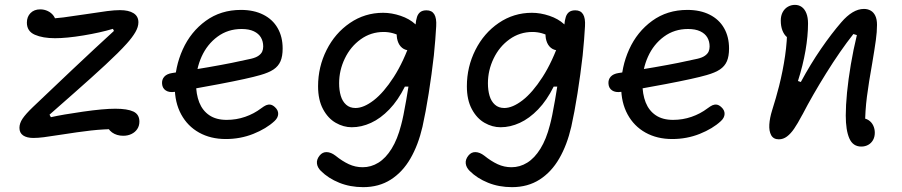

<svg xmlns="http://www.w3.org/2000/svg" viewBox="-20 -567 3760 800"><path d="M61 -34.3Q61 -53.3 74.1 -72.8Q87.2 -92.2 117.2 -121Q177.2 -178.7 279.2 -274.8Q381.2 -371 454.8 -438.2L450.5 -446.8Q398 -431 327.9 -419.4Q257.8 -407.8 209.2 -407.8Q158 -407.8 125 -422.3Q92 -436.8 92 -472.7Q92 -497.2 107.2 -512.6Q122.5 -528 147.7 -528Q164.3 -528 179.2 -520.9Q194.2 -513.8 203.7 -500.6Q213.2 -487.3 213.2 -469.3L180.8 -489.7Q206.3 -489.7 243.9 -494.4Q281.5 -499.2 337.2 -507.8Q394.7 -516.7 426.3 -520.8Q458 -524.8 479.5 -524.8Q516.2 -524.8 536.4 -512Q556.7 -499.2 556.7 -474Q556.7 -454.8 544.1 -433.1Q531.5 -411.3 508.3 -385.5Q475.3 -348.8 420 -297.6Q364.7 -246.3 290.3 -180.8Q234.3 -131.5 186.3 -89.2L192 -78.7Q240.8 -89.7 326 -101.8Q411.2 -114 460.5 -114Q510.7 -114 535.8 -102.2Q560.8 -90.3 560.8 -60.3Q560.8 -42.7 551.9 -29.3Q543 -16 527.8 -8.7Q512.7 -1.3 493.5 -1.3Q466.3 -1.3 446.9 -15.2Q427.5 -29 427.5 -51.5L471.8 -29.3Q412.8 -29.3 358.8 -23.2Q304.8 -17 232 -5.5Q187.3 1.5 162.6 4.7Q137.8 7.8 119.2 7.8Q91.8 7.8 76.4 -2.7Q61 -13.3 61 -34.3Z M708.2 -204.8Q708.2 -287.5 741.5 -361.2Q774.8 -434.8 837.4 -480.2Q900 -525.7 984 -525.7Q1037.7 -525.7 1076.9 -505.9Q1116.2 -486.2 1136.9 -449.9Q1157.7 -413.7 1157.7 -365Q1157.7 -332.3 1148.7 -311.7Q1139.7 -291 1119.8 -277.6Q1099.8 -264.2 1064.8 -254.3Q1015.3 -239.8 893.3 -216.6Q771.3 -193.3 708.2 -184.3Q684.7 -180.8 670.7 -190.1Q656.7 -199.3 655.3 -217.7Q653.8 -235.3 664.4 -247.3Q675 -259.3 697.3 -262.7Q734.3 -268.2 769.8 -273.9Q805.2 -279.7 847.2 -286.8Q904.2 -296.7 946.1 -305.1Q988 -313.5 1026.5 -322.3Q1046.2 -327 1057.2 -334.8Q1068.3 -342.7 1072.5 -352.1Q1076.7 -361.5 1076.7 -373.3Q1076.7 -394.5 1067.2 -410.8Q1057.8 -427 1037.7 -436.6Q1017.5 -446.2 986.7 -446.2Q929.7 -446.2 886.4 -414.3Q843.2 -382.5 819.9 -330.8Q796.7 -279 796.7 -221.5Q796.7 -174.7 810.3 -140.2Q824 -105.8 852.4 -86.7Q880.8 -67.5 924.3 -67.5Q964.7 -67.5 1001.3 -80.2Q1038 -92.8 1068.3 -115.8Q1080.2 -124.8 1088.8 -128.6Q1097.5 -132.3 1106.6 -131Q1115.7 -129.7 1125.5 -120.7Q1139.8 -107.7 1139.1 -91.8Q1138.3 -75.8 1123.5 -62.3Q1089.5 -30.8 1035.6 -9.2Q981.7 12.3 920.7 12.3Q857.7 12.3 809.6 -14.5Q761.5 -41.3 734.8 -90.6Q708.2 -139.8 708.2 -204.8Z M1317 145.2Q1302.5 130.8 1300.6 114.1Q1298.7 97.3 1311.7 81.2Q1323.8 66.2 1341.4 66.8Q1359 67.3 1377.7 81.5Q1406.2 104.5 1433.5 117.2Q1460.8 129.8 1491.2 129.8Q1526.2 129.8 1556.8 110.8Q1587.5 91.8 1611.8 52.5Q1636.2 13.2 1651.2 -45.7Q1660.2 -77.7 1672.8 -151Q1687.3 -232 1698.1 -319.5Q1708.8 -407 1711 -459.7Q1713 -483 1717.6 -496.7Q1722.2 -510.3 1731.8 -517.2Q1741.3 -524 1757.2 -524Q1779.3 -524 1789.4 -507.7Q1799.5 -491.3 1797.5 -458Q1794.8 -406 1787.7 -335.5Q1778.8 -257.3 1766.3 -178.2Q1753.8 -99.2 1740.3 -38.8Q1722.7 37.2 1690.2 93.3Q1657.8 149.5 1608.5 181.2Q1559.2 212.8 1493.2 212.8Q1439 212.8 1393.5 194.4Q1348 176 1317 145.2ZM1305.3 -207.5Q1305.3 -288.2 1340.7 -358.6Q1376 -429 1438.1 -471.3Q1500.2 -513.7 1576.3 -513.7Q1612.2 -513.7 1649.1 -501.2Q1686 -488.8 1710.3 -466.4Q1734.7 -444 1734.7 -416Q1734.7 -390.7 1721.8 -373.9Q1709 -357.2 1686.3 -357.2Q1668.5 -357.2 1655.5 -367.7Q1642.5 -378.2 1636.7 -397.2Q1630.8 -416.2 1634.2 -440.3H1676.8V-391.3Q1666.8 -404 1651.7 -413.6Q1636.5 -423.2 1617.5 -428.5Q1598.5 -433.8 1578.3 -433.8Q1525.5 -433.8 1483 -403.3Q1440.5 -372.8 1416.8 -323.4Q1393 -274 1393 -220Q1393 -190.8 1399.9 -167.7Q1406.8 -144.5 1422.2 -130.8Q1437.5 -117 1461.3 -117Q1495.5 -117 1537.2 -149.1Q1578.8 -181.2 1620.5 -245.8Q1662.2 -310.5 1693.8 -403H1738L1703.3 -206.2H1667Q1638.8 -149.2 1602.2 -111.2Q1565.7 -73.3 1525.8 -55.1Q1486 -36.8 1445.8 -36.8Q1411.3 -36.8 1379.1 -55.2Q1346.8 -73.5 1326.1 -112.1Q1305.3 -150.7 1305.3 -207.5Z M1937 145.2Q1922.5 130.8 1920.6 114.1Q1918.7 97.3 1931.7 81.2Q1943.8 66.2 1961.4 66.8Q1979 67.3 1997.7 81.5Q2026.2 104.5 2053.5 117.2Q2080.8 129.8 2111.2 129.8Q2146.2 129.8 2176.8 110.8Q2207.5 91.8 2231.8 52.5Q2256.2 13.2 2271.2 -45.7Q2280.2 -77.7 2292.8 -151Q2307.3 -232 2318.1 -319.5Q2328.8 -407 2331 -459.7Q2333 -483 2337.6 -496.7Q2342.2 -510.3 2351.8 -517.2Q2361.3 -524 2377.2 -524Q2399.3 -524 2409.4 -507.7Q2419.5 -491.3 2417.5 -458Q2414.8 -406 2407.7 -335.5Q2398.8 -257.3 2386.3 -178.2Q2373.8 -99.2 2360.3 -38.8Q2342.7 37.2 2310.2 93.3Q2277.8 149.5 2228.5 181.2Q2179.2 212.8 2113.2 212.8Q2059 212.8 2013.5 194.4Q1968 176 1937 145.2ZM1925.3 -207.5Q1925.3 -288.2 1960.7 -358.6Q1996 -429 2058.1 -471.3Q2120.2 -513.7 2196.3 -513.7Q2232.2 -513.7 2269.1 -501.2Q2306 -488.8 2330.3 -466.4Q2354.7 -444 2354.7 -416Q2354.7 -390.7 2341.8 -373.9Q2329 -357.2 2306.3 -357.2Q2288.5 -357.2 2275.5 -367.7Q2262.5 -378.2 2256.7 -397.2Q2250.8 -416.2 2254.2 -440.3H2296.8V-391.3Q2286.8 -404 2271.7 -413.6Q2256.5 -423.2 2237.5 -428.5Q2218.5 -433.8 2198.3 -433.8Q2145.5 -433.8 2103 -403.3Q2060.5 -372.8 2036.8 -323.4Q2013 -274 2013 -220Q2013 -190.8 2019.9 -167.7Q2026.8 -144.5 2042.2 -130.8Q2057.5 -117 2081.3 -117Q2115.5 -117 2157.2 -149.1Q2198.8 -181.2 2240.5 -245.8Q2282.2 -310.5 2313.8 -403H2358L2323.3 -206.2H2287Q2258.8 -149.2 2222.2 -111.2Q2185.7 -73.3 2145.8 -55.1Q2106 -36.8 2065.8 -36.8Q2031.3 -36.8 1999.1 -55.2Q1966.8 -73.5 1946.1 -112.1Q1925.3 -150.7 1925.3 -207.5Z M2568.2 -204.8Q2568.2 -287.5 2601.5 -361.2Q2634.8 -434.8 2697.4 -480.2Q2760 -525.7 2844 -525.7Q2897.7 -525.7 2936.9 -505.9Q2976.2 -486.2 2996.9 -449.9Q3017.7 -413.7 3017.7 -365Q3017.7 -332.3 3008.7 -311.7Q2999.7 -291 2979.8 -277.6Q2959.8 -264.2 2924.8 -254.3Q2875.3 -239.8 2753.3 -216.6Q2631.3 -193.3 2568.2 -184.3Q2544.7 -180.8 2530.7 -190.1Q2516.7 -199.3 2515.3 -217.7Q2513.8 -235.3 2524.4 -247.3Q2535 -259.3 2557.3 -262.7Q2594.3 -268.2 2629.8 -273.9Q2665.2 -279.7 2707.2 -286.8Q2764.2 -296.7 2806.1 -305.1Q2848 -313.5 2886.5 -322.3Q2906.2 -327 2917.2 -334.8Q2928.3 -342.7 2932.5 -352.1Q2936.7 -361.5 2936.7 -373.3Q2936.7 -394.5 2927.2 -410.8Q2917.8 -427 2897.7 -436.6Q2877.5 -446.2 2846.7 -446.2Q2789.7 -446.2 2746.4 -414.3Q2703.2 -382.5 2679.9 -330.8Q2656.7 -279 2656.7 -221.5Q2656.7 -174.7 2670.3 -140.2Q2684 -105.8 2712.4 -86.7Q2740.8 -67.5 2784.3 -67.5Q2824.7 -67.5 2861.3 -80.2Q2898 -92.8 2928.3 -115.8Q2940.2 -124.8 2948.8 -128.6Q2957.5 -132.3 2966.6 -131Q2975.7 -129.7 2985.5 -120.7Q2999.8 -107.7 2999.1 -91.8Q2998.3 -75.8 2983.5 -62.3Q2949.5 -30.8 2895.6 -9.2Q2841.7 12.3 2780.7 12.3Q2717.7 12.3 2669.6 -14.5Q2621.5 -41.3 2594.8 -90.6Q2568.2 -139.8 2568.2 -204.8Z M3504 -85.7Q3504 -127.2 3509.3 -181.8Q3514.7 -236.3 3525.1 -298.1Q3535.5 -359.8 3550.3 -420.8L3535.7 -425.2Q3480.2 -354.7 3422.5 -262Q3364.8 -169.3 3324.2 -90.8L3322.5 -88Q3303.2 -51.5 3288.9 -30.8Q3274.7 -10 3259 1.8Q3243.3 13.5 3225.2 13.5Q3202.7 13.5 3193.2 -3.8Q3183.8 -21.2 3185.5 -48.3Q3187.2 -75.5 3197.2 -107.5Q3213.7 -159.5 3226.2 -208.5Q3242 -271.5 3251.1 -333.6Q3260.2 -395.7 3260.2 -459.2L3286.3 -402.5Q3270.7 -402.5 3258.7 -412.6Q3246.7 -422.7 3239.9 -440.5Q3233.2 -458.3 3233.2 -481.2Q3233.2 -501.5 3241.2 -516.4Q3249.3 -531.3 3262.9 -539Q3276.5 -546.7 3292.3 -546.7Q3308.5 -546.7 3320.8 -537.8Q3333 -529 3339.9 -511.6Q3346.8 -494.2 3346.8 -469Q3346.8 -417.7 3336.2 -355.9Q3325.5 -294.2 3304.8 -229.5L3316.8 -225.3Q3357.3 -300.2 3400.9 -363.6Q3444.5 -427 3485.7 -474.5Q3508.8 -501.3 3532.4 -515.6Q3556 -529.8 3579.7 -529.8Q3595.7 -529.8 3607.9 -522.8Q3620.2 -515.8 3627.2 -501.1Q3634.2 -486.3 3634.2 -463.3Q3634.2 -434.3 3629.3 -399.2Q3624.5 -364 3614.2 -303.2Q3600 -224.3 3592.2 -164.2Q3584.5 -104.2 3584.5 -44.5L3568.2 -74.8Q3586.3 -74.8 3599.2 -66.2Q3612 -57.7 3618.5 -43.8Q3625 -30 3625 -14Q3625 3.3 3617.7 16.4Q3610.3 29.5 3597.5 36.6Q3584.7 43.7 3568.8 43.7Q3533.8 43.7 3518.9 9.6Q3504 -24.5 3504 -85.7Z"/></svg>

Font: Monaspace Radon Var
Style: Regular
Weight: 400
Designer: Riley Cran and the Lettermatic Team
Version: Version 1.000 (Monaspace Radon Var)